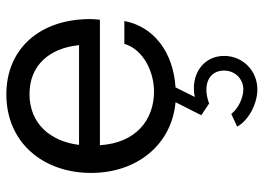

<svg xmlns="http://www.w3.org/2000/svg" viewBox="-130 -420 810 589"><g transform="rotate(-90 274.5 -125.0)"><path d="M511 -253C511 -405 422 -510 280 -510C132 -510 39 -397 39 -250C39 -111 124 -3 256 9L216 88L252 112C309 91 353 111 353 158C353 191 328 217 295 217C269 217 236 201 220 180L181 198C200 233 251 260 295 260C353 260 398 215 398 158C398 95 342 54 272 68L301 10V9C413 2 489 -61 505 -148H435C417 -88 347 -57 289 -57C201 -57 131 -113 124 -223H509C510 -234 511 -244 511 -253ZM125 -287C136 -376 191 -439 281 -439C369 -439 422 -378 431 -287Z"/></g></svg>

Font: Oakes
Style: Regular
Weight: 400
Designer: Samuel Oakes
Foundry: Samuel Oakes
Version: Version 1.003;PS 001.003;hotconv 1.0.88;makeotf.lib2.5.64775